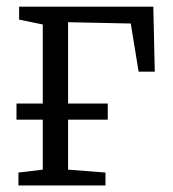

<svg xmlns="http://www.w3.org/2000/svg" viewBox="-20 -568 530 588"><path d="M36.5 0V-39.5L111 -48.5V-493L38.5 -508V-547.5H449.5L454 -348.5H404.5L380.5 -496L188.5 -500V-48.5L303 -39.5V0ZM30.5 -251H310V-201.5H30.5Z"/></svg>

Font: Merriweather 36pt Light
Style: Regular
Weight: 300
Designer: Eben Sorkin
Foundry: Eben Sorkin
Version: Version 2.100